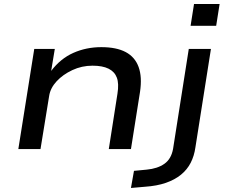

<svg xmlns="http://www.w3.org/2000/svg" viewBox="-20 -740 1124 953"><path d="M71 0 150 -497H252L234 -388Q280 -449 344 -477.5Q408 -506 483 -506Q558 -506 604 -481.5Q650 -457 668 -407.5Q686 -358 675 -284L630 0H520L563 -275Q571 -325 560 -354.5Q549 -384 519 -399Q489 -414 439 -414Q386 -414 339 -392Q292 -370 261 -336.5Q230 -303 224 -264L181 0ZM926 -612 943 -720H1070L1053 -612ZM630 193 645 108 708 102Q762 97 796 73Q830 49 839 -1L917 -497H1027L950 -9Q944 34 926.5 68Q909 102 878.5 127Q848 152 803.5 167.5Q759 183 699 187Z"/></svg>

Font: Nunito Sans 7pt Expanded Medium
Style: Italic
Weight: 500
Width: 7
Italic angle: -9°
Designer: Vernon Adams
Foundry: Vernon Adams
Version: Version 3.101;gftools[0.9.27]